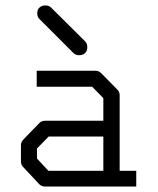

<svg xmlns="http://www.w3.org/2000/svg" viewBox="-20 -736 580 706"><path d="M125 -708Q133 -716 147 -716Q160 -716 168 -708L293 -584Q301 -576 301 -563Q301 -549 293 -541Q285 -533 271 -533Q258 -533 250 -541L125 -666Q117 -674 117 -687Q117 -701.5 125 -708ZM360 -108V-234H159L116 -190V-153L158 -108ZM420 -108H481V-50H145Q133 -50 124 -59L66 -121Q57 -130 57 -142V-202Q57 -214 66 -223L125 -284Q133 -292 146 -292H360V-375L319 -417H115V-476H331Q343 -476 352 -467L411 -407Q420 -398 420 -387Z"/></svg>

Font: IBM 3270
Style: Regular
Weight: 400
Monospace: yes
Version: Version 2.3.1